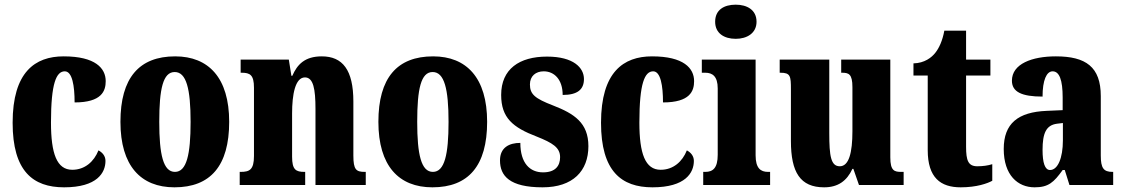

<svg xmlns="http://www.w3.org/2000/svg" viewBox="-20 -791 4801 821"><path d="M254 10C396 10 431 -53 431 -103C431 -124 418 -139 401 -148C382 -100 343 -65 289 -65C223 -65 198 -134 198 -267C198 -436 221 -486 257 -486C289 -486 299 -424 299 -353C415 -353 432 -402 432 -444C432 -499 388 -550 252 -550C130 -550 34 -483 34 -266C34 -59 121 10 254 10Z M726 10C880 10 960 -82 960 -270C960 -458 872 -550 729 -550C575 -550 495 -458 495 -270C495 -82 582 10 726 10ZM728 -56C678 -56 661 -130 661 -270C661 -411 677 -483 727 -483C777 -483 795 -411 795 -270C795 -130 778 -56 728 -56Z M1005 0H1285V-56H1282C1245 -56 1229 -65 1229 -121V-306C1229 -386 1242 -460 1284 -460C1320 -460 1329 -410 1329 -325V0H1544V-56H1540C1503 -56 1491 -65 1491 -126V-357C1491 -492 1445 -550 1356 -550C1283 -550 1251 -515 1230 -467H1226L1215 -536H1009V-480H1013C1049 -480 1066 -471 1066 -416V-124C1066 -65 1047 -56 1009 -56H1005Z M1829 10C1983 10 2063 -82 2063 -270C2063 -458 1975 -550 1832 -550C1678 -550 1598 -458 1598 -270C1598 -82 1685 10 1829 10ZM1831 -56C1781 -56 1764 -130 1764 -270C1764 -411 1780 -483 1830 -483C1880 -483 1898 -411 1898 -270C1898 -130 1881 -56 1831 -56Z M2300 10C2430 10 2496 -60 2496 -166C2496 -266 2435 -305 2345 -340C2267 -370 2246 -388 2246 -430C2246 -466 2271 -486 2305 -486C2350 -486 2386 -451 2386 -385C2449 -385 2477 -408 2477 -453C2477 -501 2433 -549 2319 -549C2201 -549 2123 -496 2123 -385C2123 -287 2173 -246 2275 -207C2343 -180 2375 -160 2375 -119C2375 -83 2356 -54 2302 -54C2246 -54 2205 -93 2205 -180C2157 -180 2118 -160 2118 -105C2118 -39 2159 10 2300 10Z M2770 10C2912 10 2947 -53 2947 -103C2947 -124 2934 -139 2917 -148C2898 -100 2859 -65 2805 -65C2739 -65 2714 -134 2714 -267C2714 -436 2737 -486 2773 -486C2805 -486 2815 -424 2815 -353C2931 -353 2948 -402 2948 -444C2948 -499 2904 -550 2768 -550C2646 -550 2550 -483 2550 -266C2550 -59 2637 10 2770 10Z M3126 -625C3174 -625 3215 -649 3215 -698C3215 -749 3174 -771 3126 -771C3076 -771 3038 -749 3038 -698C3038 -649 3076 -625 3126 -625ZM2987 0H3273V-56H3264C3233 -56 3211 -71 3211 -127V-536H2981V-480H2996C3026 -480 3049 -465 3049 -413V-129C3049 -72 3028 -56 2996 -56H2987Z M3504 10C3563 10 3601 -17 3625 -69H3629L3653 0H3844V-56H3834C3805 -56 3787 -60 3787 -118V-536H3577V-480H3580C3609 -480 3625 -475 3625 -418V-230C3625 -138 3610 -80 3571 -80C3533 -80 3526 -123 3526 -222V-536H3314V-480H3317C3360 -480 3362 -466 3362 -409V-188C3362 -54 3402 10 3504 10Z M4088 10C4157 10 4203 -7 4223 -18V-89C4205 -83 4182 -80 4159 -80C4120 -80 4111 -105 4111 -163V-468H4215V-536H4111V-660H4018C4010 -616 3995 -585 3980 -566C3964 -545 3933 -521 3886 -520V-468H3947V-149C3947 -31 4002 10 4088 10Z M4404 10C4463 10 4486 -11 4524 -64H4533L4553 0H4740V-56H4737C4699 -56 4687 -72 4687 -126V-380C4687 -505 4623 -550 4495 -550C4393 -550 4307 -518 4307 -446C4307 -398 4349 -378 4438 -378C4438 -448 4455 -486 4481 -486C4510 -486 4524 -449 4524 -374V-320L4456 -317C4333 -312 4272 -263 4272 -154C4272 -42 4332 10 4404 10ZM4470 -64C4448 -64 4438 -95 4438 -150C4438 -221 4453 -256 4500 -262L4525 -265V-191C4525 -115 4503 -64 4470 -64Z"/></svg>

Font: Noto Serif Devanagari ExtraCondensed Black
Style: Regular
Weight: 900
Width: 2
Designer: Universal Thirst, Indian Type Foundry and the Monotype Design Team
Foundry: Monotype Imaging Inc.
Version: Version 2.004